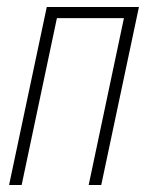

<svg xmlns="http://www.w3.org/2000/svg" viewBox="-20 -530 424 550"><path d="M6 0 114 -510H378L270 0H234L335 -478H143L42 0Z"/></svg>

Font: Saira Condensed Thin
Style: Italic
Weight: 250
Width: 3
Italic angle: -12°
Designer: Hector Gatti with collaboration of the Omnibus-Type team
Foundry: Omnibus-Type
Version: Version 1.101